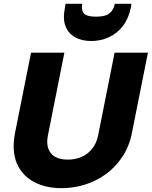

<svg xmlns="http://www.w3.org/2000/svg" viewBox="-20 -975 792 1002"><path d="M142 -700H316L230 -268Q222 -228 232 -199.5Q242 -171 268 -156.5Q294 -142 334 -142Q374 -142 406.5 -156.5Q439 -171 461.5 -199.5Q484 -228 492 -268L578 -700H752L669 -284Q655 -211 618.5 -156.5Q582 -102 531.5 -65.5Q481 -29 421.5 -11Q362 7 301 7Q219 7 157.5 -25.5Q96 -58 68 -122.5Q40 -187 59 -284ZM663 -936Q651 -878 621.5 -839.5Q592 -801 549 -781Q506 -761 456 -761Q406 -761 371 -781Q336 -801 321.5 -839.5Q307 -878 319 -936L322 -955H409Q403 -923 417.5 -905.5Q432 -888 481 -888Q530 -888 551.5 -905.5Q573 -923 579 -955H666Z"/></svg>

Font: Albert Sans Black
Style: Italic
Weight: 900
Italic angle: -11.25°
Designer: Andreas Rasmussen
Foundry: a.Foundry
Version: Version 1.025